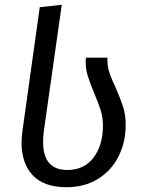

<svg xmlns="http://www.w3.org/2000/svg" viewBox="-20 -768 607 802"><path d="M146 -738 238 -748 163 -220Q160 -196 160 -175Q160 -58 261 -58Q332 -58 371 -110Q410 -162 410 -243Q410 -277 401 -306Q392 -335 373 -380Q356 -421 347 -449.5Q338 -478 338 -509Q338 -521 339 -527H429Q427 -497 435.5 -469.5Q444 -442 463 -402Q484 -354 494.5 -321Q505 -288 505 -246Q505 -174 475 -114.5Q445 -55 389 -20.5Q333 14 258 14Q164 14 117 -35.5Q70 -85 70 -173Q70 -189 74 -223Z"/></svg>

Font: FiraGO
Style: Italic
Weight: 400
Italic angle: -8°
Designer: bBox Type GmbH
Foundry: bBox Type GmbH
Version: Version 1.001